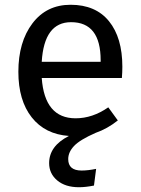

<svg xmlns="http://www.w3.org/2000/svg" viewBox="-20 -559 590 805"><path d="M493 -279Q493 -256 491 -232H155Q167 -63 297 -63Q368 -63 434 -109L474 -54Q430 -19 381 -2Q315 27 290.5 53Q266 79 266 108Q266 156 322 156Q349 156 383 149L374 219Q339 226 311 226Q254 226 220 197.5Q186 169 186 125Q186 53 269 11Q169 4 113 -67Q57 -138 57 -258Q57 -383 116 -461Q175 -539 276 -539Q381 -539 437 -470Q493 -401 493 -279ZM402 -300V-306Q402 -466 278 -466Q165 -466 155 -300Z"/></svg>

Font: Fira Sans
Style: Regular
Weight: 400
Designer: Carrois Corporate & Edenspiekermann AG
Foundry: Carrois Corporate GbR & Edenspiekermann AG
Version: Version 4.106;PS 004.106;hotconv 1.0.70;makeotf.lib2.5.58329